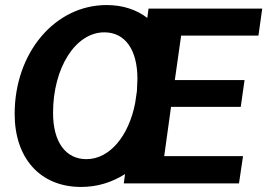

<svg xmlns="http://www.w3.org/2000/svg" viewBox="-20 -726 1058 760"><path d="M301 14C365 14 423 -4 475 -37L470 0H926L942 -108H630L657 -303H933L948 -409H672L697 -585H1003L1018 -692H568L563 -655C520 -688 466 -706 402 -706C197 -706 38 -517 38 -275C38 -101 138 14 301 14ZM322 -96C239 -96 190 -165 190 -279C190 -458 279 -598 393 -598C476 -598 524 -528 524 -414L522 -366L515 -318C490 -189 415 -96 322 -96Z"/></svg>

Font: Ronzino Bold
Style: Italic
Weight: 700
Italic angle: -8°
Designer: Nunzio Mazzaferro
Foundry: Collletttivo
Version: Version 1.000;Glyphs 3.3 (3337)